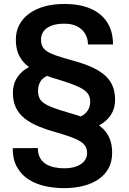

<svg xmlns="http://www.w3.org/2000/svg" viewBox="-20 -741 665 988"><path d="M333 -63.5V-129.4Q368.7 -129.4 393.3 -140.6Q418 -151.9 431.2 -172.1Q444.3 -192.4 444.3 -217.8Q444.3 -236.3 437 -251Q429.7 -265.6 412.4 -278.1Q395 -290.5 365.7 -302.2Q336.4 -314 293 -327.6Q238.8 -342.8 195.8 -360.1Q152.8 -377.4 122.8 -401.1Q92.8 -424.8 77.1 -457.8Q61.5 -490.7 61.5 -537.1Q61.5 -579.1 79.1 -612.8Q96.7 -646.5 129.6 -670.7Q162.6 -694.8 208.5 -707.8Q254.4 -720.7 311.5 -720.7Q389.2 -720.7 445.3 -696.8Q501.5 -672.9 531.5 -626.2Q561.5 -579.6 561.5 -512.2H432.6Q432.6 -542 418.7 -566.2Q404.8 -590.3 378.2 -604.7Q351.6 -619.1 311.5 -619.1Q269.5 -619.1 242.9 -608.2Q216.3 -597.2 203.6 -578.9Q190.9 -560.5 190.9 -538.1Q190.9 -518.6 197.3 -504.2Q203.6 -489.7 219.7 -478.5Q235.8 -467.3 264.6 -456.8Q293.5 -446.3 338.4 -434.1Q394 -419.4 437.5 -401.9Q481 -384.3 511 -360.8Q541 -337.4 556.6 -304.9Q572.3 -272.5 572.3 -228Q572.3 -188 555.2 -157.5Q538.1 -127 506.8 -106Q475.6 -85 431.4 -74.2Q387.2 -63.5 333 -63.5ZM277.3 -427.7V-360.4Q242.2 -360.4 219.5 -349.1Q196.8 -337.9 186.3 -318.6Q175.8 -299.3 175.8 -273.9Q175.8 -253.4 182.1 -238.3Q188.5 -223.1 204.8 -211.2Q221.2 -199.2 250.2 -188Q279.3 -176.8 324.7 -163.6Q380.4 -148.4 423.8 -131.1Q467.3 -113.8 496.8 -90.3Q526.4 -66.9 541.7 -33.9Q557.1 -1 557.1 45.4Q557.1 89.4 539.6 123Q522 156.7 489.3 179.9Q456.5 203.1 410.9 215.1Q365.2 227.1 308.6 227.1Q259.8 227.1 212.6 216.8Q165.5 206.5 127.9 182.9Q90.3 159.2 67.9 119.6Q45.4 80.1 45.4 21.5L174.8 21Q174.8 51.3 186.3 71.8Q197.8 92.3 217.3 103.8Q236.8 115.2 260.7 120.1Q284.7 125 308.6 125Q347.2 125 373.8 115Q400.4 105 414.3 87.2Q428.2 69.3 428.2 46.4Q428.2 28.3 421.1 14.6Q414.1 1 397.2 -10.7Q380.4 -22.5 351.3 -33.4Q322.3 -44.4 279.3 -57.1Q225.1 -71.8 181.9 -89.4Q138.7 -106.9 108.4 -130.4Q78.1 -153.8 62.3 -186.3Q46.4 -218.8 46.4 -263.2Q46.4 -302.2 62.7 -332.5Q79.1 -362.8 109.4 -384Q139.6 -405.3 182.1 -416.5Q224.6 -427.7 277.3 -427.7Z"/></svg>

Font: Roboto SemiBold
Style: Regular
Weight: 600
Designer: Christian Robertson
Foundry: Google
Version: Version 3.009; 2024